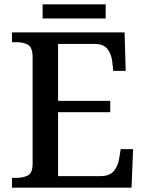

<svg xmlns="http://www.w3.org/2000/svg" viewBox="-20 -863 671 883"><path d="M35 0V-45H56Q86 -45 108 -56Q130 -67 130 -110V-599Q130 -645 108.5 -657Q87 -669 56 -669H35V-714H553L558 -537H501L496 -581Q492 -615 474 -638Q456 -661 415 -661H247V-399H487V-347H247V-53H442Q484 -53 503.5 -76.5Q523 -100 528 -133L535 -177H592L585 0ZM176 -778V-843H466V-778Z"/></svg>

Font: Noto Serif Bengali Medium
Style: Regular
Weight: 500
Designer: Juan Bruce, Universal Thirst, Indian Type Foundry and the Monotype Design Team.
Foundry: Monotype Imaging Inc.
Version: Version 2.003; ttfautohint (v1.8.4.7-5d5b)